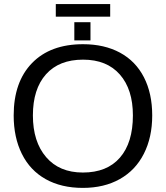

<svg xmlns="http://www.w3.org/2000/svg" viewBox="-20 -916 818 946"><path d="M730 -347.2Q730 -239.3 688.7 -158.2Q647.5 -77.1 570.3 -33.7Q493.2 9.8 388.2 9.8Q282.2 9.8 205.3 -33.2Q128.4 -76.2 87.9 -157.5Q47.4 -238.8 47.4 -347.2Q47.4 -512.2 137.7 -605.2Q228 -698.2 389.2 -698.2Q494.1 -698.2 571.3 -656.5Q648.4 -614.7 689.2 -535.2Q730 -455.6 730 -347.2ZM634.8 -347.2Q634.8 -475.6 570.6 -548.8Q506.3 -622.1 389.2 -622.1Q271 -622.1 206.5 -549.8Q142.1 -477.5 142.1 -347.2Q142.1 -217.8 207.3 -141.8Q272.5 -65.9 388.2 -65.9Q507.3 -65.9 571 -139.4Q634.8 -212.9 634.8 -347.2ZM346.2 -716.8V-806.6H425.8V-716.8ZM522.9 -834H254.9V-896H522.9Z"/></svg>

Font: Liberation Sans
Style: Regular
Weight: 400
Designer: Steve Matteson
Foundry: Ascender Corporation
Version: Version 2.00.1